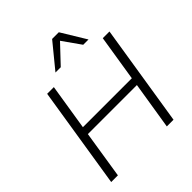

<svg xmlns="http://www.w3.org/2000/svg" viewBox="-248 -1097 1257 1257"><g transform="rotate(-45 381.0 -468.0)"><path d="M53 0 165 -705H227L176 -385H629L680 -705H742L630 0H568L621 -330H167L115 0ZM302 -765 442 -936H504L608 -765H559L470 -891L351 -765Z"/></g></svg>

Font: Mulish ExtraLight Light
Style: Italic
Weight: 300
Italic angle: -9°
Version: Version 3.603